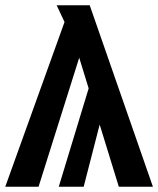

<svg xmlns="http://www.w3.org/2000/svg" viewBox="-27 -712 603 732"><path d="M426 0 353 -237 292 0H197L311 -375L275 -492L120 0H-7L219 -628L189 -692H315L556 0Z"/></svg>

Font: Fira Sans Condensed SemiBold
Style: Regular
Weight: 600
Width: 3
Designer: bBox Type GmbH & Carrois Corporate GbR & Edenspiekermann AG
Foundry: bBox Type GmbH & Carrois Corporate GbR & Edenspiekermann AG
Version: Version 4.301